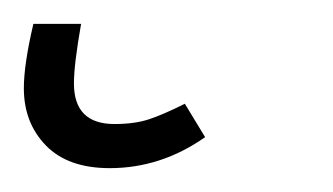

<svg xmlns="http://www.w3.org/2000/svg" viewBox="-39 26 279 161"><path d="M-19 100Q-19 80 -11 46H29Q23 80 23 96Q23 130 57 130Q74 130 86 126Q98 122 116 113L133 141Q96 167 53 167Q18 167 -0.5 148Q-19 129 -19 100Z"/></svg>

Font: Fira Sans ExtraLight
Style: Italic
Weight: 275
Italic angle: -8°
Designer: Carrois Corporate & Edenspiekermann AG
Foundry: Carrois Corporate GbR & Edenspiekermann AG
Version: Version 4.203